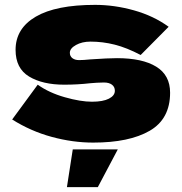

<svg xmlns="http://www.w3.org/2000/svg" viewBox="-20 -576 749 789"><path d="M30 -85 135 -228Q181 -195 246 -176.5Q311 -158 358 -158Q403 -158 427.5 -170.5Q452 -183 452 -203Q452 -219 440 -228Q428 -237 407 -237Q394 -237 377.5 -236Q361 -235 351 -234Q299 -228 244 -228Q155 -228 99.5 -261.5Q44 -295 44 -371Q44 -459 127 -507.5Q210 -556 371 -556Q450 -556 530.5 -533.5Q611 -511 673 -466L558 -350Q501 -380 451.5 -392.5Q402 -405 352 -405Q317 -405 292 -391Q267 -377 267 -359Q267 -345 277.5 -337Q288 -329 305 -329Q322 -329 352 -332Q425 -337 461 -337Q565 -337 622 -302Q679 -267 679 -195Q679 -87 595 -38.5Q511 10 363 10Q279 10 192.5 -13.5Q106 -37 30 -85ZM382 193H255L279 38H464Z"/></svg>

Font: Dela Gothic One
Style: Regular
Weight: 400
Designer: aratakana
Foundry: aratakana
Version: Version 1.004